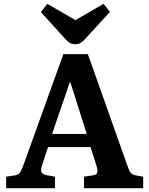

<svg xmlns="http://www.w3.org/2000/svg" viewBox="-20 -983 780 1003"><path d="M374 -752Q358.4 -752 345.5 -758.8Q332.5 -765.6 314.9 -786.1L193.8 -919.9L227.1 -962.9L374 -877.9L521 -962.9L554.2 -920.9L428.2 -783.2Q412.6 -766.1 400.9 -759Q389.2 -752 374 -752ZM12.2 0V-60.1L59.1 -66.9Q76.2 -70.3 84.2 -81.3Q92.3 -92.3 103 -122.1L311 -700.2H439L645 -119.1Q651.9 -99.1 655.5 -91.3Q659.2 -83.5 667 -76.4Q674.8 -69.3 688 -66.9L728 -60.1V0H418.9V-60.1L464.8 -66.9Q484.4 -69.8 488 -81.1Q491.7 -92.3 483.9 -117.2L453.1 -214.8H231L200.2 -121.1Q191.4 -97.2 196.5 -84.7Q201.7 -72.3 223.1 -67.9L267.1 -60.1V0ZM252 -283.2H433.1L348.1 -551.8H344.2Z"/></svg>

Font: Literata Book
Style: Bold
Weight: 700
Designer: Latin by Veronika Burian and Jose Scaglione. Greek by Irene Vlachou. Cyrillic by Vera Evstafieva
Foundry: TypeTogether
Version: Version 2.003;PS 002.003;hotconv 1.0.88;makeotf.lib2.5.64775